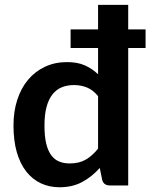

<svg xmlns="http://www.w3.org/2000/svg" viewBox="-20 -763 619 790"><path d="M383.5 -367.5Q362.5 -393 337.8 -403Q313 -413 284.5 -413Q256.5 -413 234 -403.8Q211.5 -394.5 195.8 -374.5Q180 -354.5 171.5 -323Q163 -291.5 163 -247Q163 -202 170.2 -172Q177.5 -142 191 -124Q204.5 -106 223.8 -98.2Q243 -90.5 267 -90.5Q305.5 -90.5 332.8 -106.2Q360 -122 383.5 -151.5ZM579 -565.5H507.5V0H431.5Q407 0 400.5 -22.5L390.5 -72Q359 -36.5 318.8 -14.5Q278.5 7.5 225 7.5Q183 7.5 148.2 -8.8Q113.5 -25 88.2 -57Q63 -89 49.2 -136.5Q35.5 -184 35.5 -247Q35.5 -304.5 51 -352.2Q66.5 -400 95.2 -434.5Q124 -469 164.8 -488.2Q205.5 -507.5 256 -507.5Q299 -507.5 329.2 -494Q359.5 -480.5 383.5 -457.5V-565.5H270.5V-642H383.5V-743H507.5V-642H579Z"/></svg>

Font: Lato 2
Style: Bold
Weight: 700
Designer: Lukasz Dziedzic with Adam Twardoch and Botio Nikoltchev
Foundry: tyPoland Lukasz Dziedzic
Version: Version 2.015; 2015-08-06; http://www.latofonts.com/